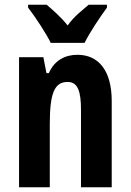

<svg xmlns="http://www.w3.org/2000/svg" viewBox="-20 -786 548 806"><path d="M193 -606H335C355 -647 400 -715 429 -754V-766H352C326 -743 292 -719 264 -679C235 -716 198 -747 176 -766H98V-754C128 -715 175 -644 193 -606ZM305 -556C255 -556 209 -534 185 -479H175L162 -546H60V0H189V-264C189 -394 208 -442 264 -442C307 -442 320 -402 320 -325V0H449V-362C449 -488 395 -556 305 -556Z"/></svg>

Font: Noto Sans Tamil ExtraCondensed
Style: Bold
Weight: 700
Width: 2
Designer: Jelle Bosma - Monotype Design Team
Foundry: Monotype Imaging Inc.
Version: Version 2.004